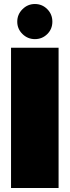

<svg xmlns="http://www.w3.org/2000/svg" viewBox="-20 -937 347 957"><path d="M66 -829Q66 -865 92 -891Q118 -917 154 -917Q190 -917 215.5 -891.5Q241 -866 241 -829Q241 -792 215.5 -767Q190 -742 154 -742Q118 -742 92 -767.5Q66 -793 66 -829ZM35 -699H272V0H35Z"/></svg>

Font: Prompt Black
Style: Regular
Weight: 900
Designer: Katatrad Team
Foundry: CadsonDemak
Version: Version 1.000